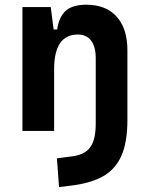

<svg xmlns="http://www.w3.org/2000/svg" viewBox="-20 -547 626 802"><path d="M379.9 -190.4V-304.2Q379.9 -351.6 360.6 -377.2Q341.3 -402.8 305.7 -402.8Q206.1 -402.8 206.1 -258.3L175.8 -423.8H218.8Q226.1 -476.1 254.4 -501.7Q282.7 -527.3 340.3 -527.3Q422.4 -527.3 467.3 -477.5Q512.2 -427.7 512.2 -336.9V-190.4ZM226.6 234.4 217.8 114.3 285.2 105.5Q335 98.6 357.4 67.4Q379.9 36.1 379.9 -30.3V-216.8H512.2V-45.9Q512.2 46.4 487.3 103.3Q462.4 160.2 410.2 189.5Q357.9 218.8 275.4 228.5ZM73.7 0V-517.6H191.9L206.1 -408.2V0Z"/></svg>

Font: Cascadia Mono
Style: Regular
Weight: 400
Monospace: yes
Designer: Aaron Bell
Foundry: Saja Typeworks
Version: Version 2102.003